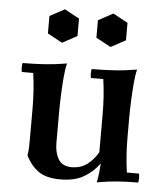

<svg xmlns="http://www.w3.org/2000/svg" viewBox="-51 -729 681 789"><g transform="rotate(5 289.5 -334.0)"><path d="M377 -110 387 -65Q362 -30 324 -7.5Q286 15 226 15Q168 15 135.5 -8.5Q103 -32 84 -72Q87 -87 87.5 -104.5Q88 -122 88 -137V-264Q88 -343 78 -411H31Q27 -430 31 -448Q78 -448 122.5 -451Q167 -454 213 -462Q207 -439 204 -402.5Q201 -366 199.5 -328.5Q198 -291 198 -264V-132Q198 -93 214 -66Q230 -39 270 -39Q304 -39 330 -57Q356 -75 377 -110ZM547 -37Q551 -19 547 0Q502 0 461.5 3Q421 6 377 14Q381 -2 383.5 -24.5Q386 -47 387 -65L377 -110V-264Q377 -343 367 -411H316Q312 -430 316 -448Q363 -448 409 -451Q455 -454 502 -462Q496 -439 493 -402.5Q490 -366 488.5 -328.5Q487 -291 487 -264V-184Q487 -105 497 -37ZM185 -683 246 -650V-578L185 -545L124 -578V-650ZM385 -683 446 -650V-578L385 -545L324 -578V-650Z"/></g></svg>

Font: Poltawski Nowy Medium
Style: Regular
Weight: 500
Version: Version 1.001;gftools[0.9.25]